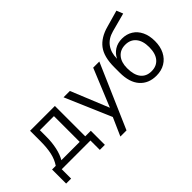

<svg xmlns="http://www.w3.org/2000/svg" viewBox="-100 -1211 1882 1882"><g transform="rotate(-45 841.0 -270.0)"><path d="M27 130V-65H78Q113 -116 128 -182.5Q143 -249 143 -343V-486H487V-65H564V130H494V0H96V130ZM156 -65H410V-422H215V-329Q215 -254 200 -184Q185 -114 156 -65Z M729 180 812 -8 607 -486H695L856 -92L1018 -486H1103L814 180Z M1401 9Q1293 9 1230 -62Q1167 -133 1167 -268V-343Q1167 -488 1225 -563.5Q1283 -639 1401 -671L1574 -720L1601 -653L1407 -601Q1326 -579 1285.5 -522.5Q1245 -466 1245 -384V-382Q1268 -431 1313 -459.5Q1358 -488 1419 -488Q1482 -488 1530 -458Q1578 -428 1604.5 -372.5Q1631 -317 1631 -242Q1631 -166 1602.5 -109.5Q1574 -53 1522.5 -22Q1471 9 1401 9ZM1398 -56Q1469 -56 1509 -103.5Q1549 -151 1549 -240Q1549 -327 1509 -375Q1469 -423 1399 -423Q1329 -423 1289 -376Q1249 -329 1249 -247Q1249 -153 1288 -104.5Q1327 -56 1398 -56Z"/></g></svg>

Font: Nunito Sans
Style: Regular
Weight: 400
Designer: Vernon Adams
Foundry: Vernon Adams
Version: Version 3.101; ttfautohint (v1.8.4.7-5d5b);gftools[0.9.27]